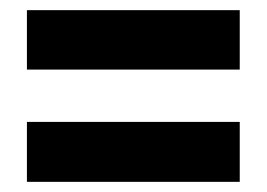

<svg xmlns="http://www.w3.org/2000/svg" viewBox="-20 -541 525 378"><path d="M33 -404V-521H452V-404ZM33 -183V-301H452V-183Z"/></svg>

Font: Noto Sans Hebrew ExtraCondensed ExtraBold
Style: Regular
Weight: 800
Width: 2
Designer: Monotype Design Team
Foundry: Monotype Imaging Inc.
Version: Version 2.004; ttfautohint (v1.8.4.7-5d5b)